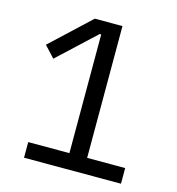

<svg xmlns="http://www.w3.org/2000/svg" viewBox="-105 -788 809 878"><g transform="rotate(15 300.0 -349.0)"><path d="M88 0V-74H283V-636H276L100 -472L51 -525L236 -698H367V-74H547V0Z"/></g></svg>

Font: IBM Plex Sans Arabic
Style: Regular
Weight: 400
Designer: Mike Abbink, Paul van der Laan, Pieter van Rosmalen, Wael Morcos, Khajak Apelian
Foundry: Bold Monday
Version: Version 1.1